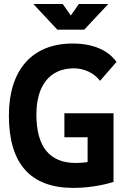

<svg xmlns="http://www.w3.org/2000/svg" viewBox="-20 -918 626 948"><path d="M342.8 9.8C434.6 9.8 511.7 -10.7 540.5 -19.5V-358.9H297.9V-240.2H412.6V-117.7C395 -115.2 375.5 -113.3 354.5 -113.3C225.1 -113.3 159.7 -192.9 159.7 -352.5C159.7 -497.6 227.5 -580.6 344.7 -580.6C396.5 -580.6 443.8 -557.6 474.1 -519L555.2 -612.3C514.2 -669.9 439.9 -703.1 338.9 -703.1C139.2 -703.1 23.9 -573.2 23.9 -347.7C23.9 -109.4 130.4 9.8 342.8 9.8ZM263.2 -771.5H396L514.6 -898.4H369.6L329.6 -841.3L289.6 -898.4H144.5Z"/></svg>

Font: Cascadia Mono NF
Style: Bold
Weight: 700
Monospace: yes
Designer: Aaron Bell
Foundry: Saja Typeworks
Version: Version 2404.023